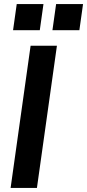

<svg xmlns="http://www.w3.org/2000/svg" viewBox="-20 -921 427 941"><path d="M32 0 130 -697H259L161 0ZM237 -773 255 -901H387L369 -773ZM44 -773 62 -901H193L175 -773Z"/></svg>

Font: Hanken Grotesk
Style: Bold Italic
Weight: 700
Italic angle: -8°
Designer: Alfredo Marco Pradil
Foundry: Hanken Design Co.
Version: Version 3.013